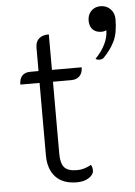

<svg xmlns="http://www.w3.org/2000/svg" viewBox="-54 -806 603 856"><g transform="rotate(-5 247.0 -377.5)"><path d="M128 -123V-447H42Q42 -473 54.5 -486.5Q67 -500 91 -500H128V-604Q128 -631 143.5 -645Q159 -659 188 -659V-500H321Q321 -475 307.5 -461Q294 -447 270 -447H188V-124Q188 -81 204.5 -63Q221 -45 261 -45Q293 -45 324 -63Q331 -53 331 -38Q331 -19 309.5 -5Q288 9 256 9Q193 9 160.5 -26Q128 -61 128 -123ZM445 -655Q444 -654 437 -652Q430 -650 424 -650Q398 -650 384 -664.5Q370 -679 370 -704Q370 -731 386.5 -747.5Q403 -764 428 -764Q455 -764 472.5 -746Q490 -728 490 -701Q490 -639 472 -602Q454 -565 421 -532Q414 -527 404 -527Q393 -527 386 -532Q445 -594 445 -655Z"/></g></svg>

Font: K2D ExtraLight
Style: Regular
Weight: 275
Designer: Katatrad Aksorn Co.,Ltd.
Foundry: Cadson Demak Co.,Ltd.
Version: Version 1.000; ttfautohint (v1.6)